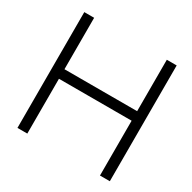

<svg xmlns="http://www.w3.org/2000/svg" viewBox="-165 -916 1079 1080"><g transform="rotate(30 374.5 -376.0)"><path d="M82 0V-752H146V-418H618V-752H682V0H618V-356H146V0Z"/></g></svg>

Font: Milkman
Style: Regular
Weight: 300
Designer: Giulia Boggio / Martin Desinde
Version: Version 1.000